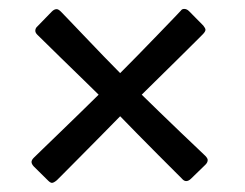

<svg xmlns="http://www.w3.org/2000/svg" viewBox="-20 -483 539 422"><path d="M94.2 -81.1Q90.8 -81.1 85.9 -85.9L54.2 -117.2Q49.3 -122.6 49.3 -127Q49.3 -131.3 54.2 -136.2Q54.2 -136.2 69.8 -151.4Q85.4 -166.5 108.9 -189.2Q132.3 -211.9 156.2 -235.1Q180.2 -258.3 196.8 -274.9Q181.6 -290 158.9 -312Q136.2 -334 114 -355.7Q91.8 -377.4 76.9 -392.1Q62 -406.7 62 -406.7Q57.6 -411.1 57.6 -415.5Q57.6 -421.4 63 -425.8L93.8 -457.5Q99.1 -462.9 104.5 -462.9Q108.4 -462.9 113.8 -457.5Q113.8 -457.5 128.4 -442.4Q143.1 -427.2 164.6 -404.5Q186 -381.8 207.8 -359.4Q229.5 -336.9 244.1 -322.3Q258.8 -336.9 281 -359.6Q303.2 -382.3 325.4 -405.3Q347.7 -428.2 362.5 -443.8Q377.4 -459.5 377.4 -459.5Q379.9 -463.4 384.8 -463.4Q390.6 -463.4 395.5 -458.5L426.8 -426.8Q431.6 -420.9 431.6 -417.5Q431.6 -413.6 425.8 -407.7Q425.8 -407.7 410.2 -392.1Q394.5 -376.5 371.6 -353.8Q348.6 -331.1 326.4 -309.3Q304.2 -287.6 291.5 -274.9Q307.1 -259.8 330.3 -237.1Q353.5 -214.4 377 -192.1Q400.4 -169.9 416 -155Q431.6 -140.1 431.6 -140.1Q436.5 -134.8 436.5 -131.3Q436.5 -126 431.6 -121.1L399.9 -90.3Q394.5 -85 389.2 -85Q384.3 -85 379.9 -90.3Q379.9 -90.3 364.5 -105.7Q349.1 -121.1 326.4 -143.8Q303.7 -166.5 281.2 -189.5Q258.8 -212.4 244.1 -227.5Q228 -210.9 204.6 -187.3Q181.2 -163.6 158.4 -140.6Q135.7 -117.7 120.4 -102.3Q105 -86.9 105 -86.9Q98.1 -81.1 94.2 -81.1Z"/></svg>

Font: David Libre Medium
Style: Regular
Weight: 500
Designer: Ismar David, J. Victor Gaultney, Annie Olsen and Meir Sadan
Foundry: Monotype Imaging Inc. & SIL International
Version: Version 1.100; ttfautohint (v1.8.4.7-5d5b)